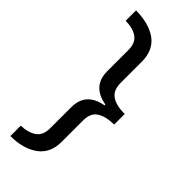

<svg xmlns="http://www.w3.org/2000/svg" viewBox="-281 -749 942 942"><g transform="rotate(45 190.0 -278.0)"><path d="M32 86Q84 84 113.5 62.5Q143 41 143 -8V-153Q143 -256 252 -275V-281Q143 -300 143 -403V-549Q143 -598 114 -619.5Q85 -641 32 -642V-714Q124 -713 177 -674Q230 -635 230 -555V-409Q230 -358 261.5 -336.5Q293 -315 352 -315V-242Q293 -241 261.5 -220Q230 -199 230 -149V0Q230 79 175 118.5Q120 158 32 158Z"/></g></svg>

Font: Noto Sans Nushu
Style: Regular
Weight: 400
Designer: Lisa Huang
Foundry: Lisa Huang
Version: Version 1.003; ttfautohint (v1.8.4.7-5d5b)